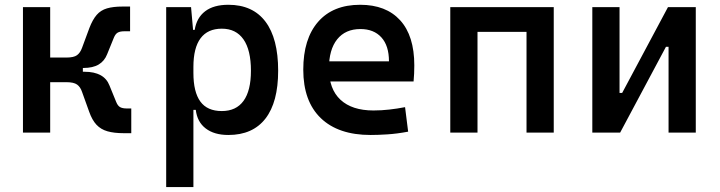

<svg xmlns="http://www.w3.org/2000/svg" viewBox="-20 -547 2970 792"><path d="M261.7 -266.6 253.9 -309.6Q284.2 -309.6 297.6 -319.3Q311 -329.1 318.4 -349.6L348.6 -431.2Q361.8 -465.8 378.7 -485.4Q395.5 -504.9 421.4 -512.5Q447.3 -520 485.4 -520H516.6V-418H493.2Q475.6 -418 465.8 -412.6Q456.1 -407.2 449.7 -391.6L421.9 -323.2Q411.1 -295.4 387.2 -281Q363.3 -266.6 323.7 -266.6ZM74.7 0V-517.6H187V0ZM179.7 -208V-309.6H321.8V-208ZM490.2 2.4Q450.7 2.4 423.3 -5.4Q396 -13.2 377.9 -32.5Q359.9 -51.8 347.7 -86.4L318.4 -168Q311.5 -188.5 297.9 -198.2Q284.2 -208 253.9 -208L261.7 -251H328.6Q409.7 -251 431.6 -194.3L459.5 -126Q465.8 -110.4 475.6 -105Q485.4 -99.6 502.9 -99.6H521.5V2.4Z M665.5 224.6V-517.6H768.1L777.8 -408.2V224.6ZM921.9 9.8Q863.8 9.8 828.6 -17.1Q793.5 -43.9 787.6 -93.8H742.7L777.8 -246.1Q777.8 -167.5 806.4 -128.2Q835 -88.9 895 -88.9Q954.1 -88.9 984.6 -130.9Q1015.1 -172.9 1015.1 -255.4Q1015.1 -340.3 984.4 -384.5Q953.6 -428.7 895 -428.7Q836.9 -428.7 807.4 -389.2Q777.8 -349.6 777.8 -271L744.1 -423.8H783.2Q791 -473.6 826.2 -500.5Q861.3 -527.3 921.9 -527.3Q1022.5 -527.3 1075 -457.8Q1127.4 -388.2 1127.4 -255.4Q1127.4 -125.5 1075 -57.9Q1022.5 9.8 921.9 9.8Z M1508.8 9.8Q1375.5 9.8 1303.2 -59.8Q1231 -129.4 1231 -259.8Q1231 -386.7 1292.2 -457Q1353.5 -527.3 1465.8 -527.3Q1572.3 -527.3 1630.6 -463.4Q1689 -399.4 1689 -277.3Q1689 -242.2 1686 -210.9H1317.9V-293.9H1584.5Q1584.5 -358.4 1553.2 -392.8Q1522 -427.2 1466.8 -427.2Q1404.8 -427.2 1370.8 -384.8Q1336.9 -342.3 1336.9 -264.6Q1336.9 -179.7 1384.5 -135.5Q1432.1 -91.3 1520.5 -91.3Q1553.2 -91.3 1585.4 -95Q1617.7 -98.6 1650.9 -105L1663.6 -3.9Q1616.7 4.9 1577.6 7.3Q1538.6 9.8 1508.8 9.8Z M2151.9 0V-517.6H2264.2V0ZM1837.4 0V-517.6H1949.7V0ZM1860.4 -415.5V-517.6H2252.9V-415.5Z M2500.5 0V-163.6H2546.4L2735.4 -517.6H2769.5V-354H2727.1L2538.1 0ZM2423.3 0V-517.6H2535.6V0ZM2737.8 0V-517.6H2850.1V0Z"/></svg>

Font: Cascadia Mono Medium
Style: Regular
Weight: 500
Monospace: yes
Designer: Aaron Bell
Foundry: Saja Typeworks
Version: Version 2407.024